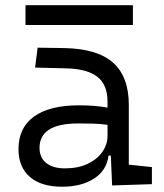

<svg xmlns="http://www.w3.org/2000/svg" viewBox="-20 -705 626 735"><path d="M409.2 4.9 404.3 -109.4H395.5Q388.2 -52.2 339.8 -21.2Q291.5 9.8 217.3 9.8Q137.7 9.8 94.2 -27.8Q50.8 -65.4 50.8 -134.3Q50.8 -216.3 110.4 -259Q169.9 -301.8 281.7 -301.8Q345.7 -301.8 391.6 -293V-315.9Q391.6 -381.3 352.1 -411.6Q312.5 -441.9 231 -443.4L114.3 -446.3L124 -522.5L224.6 -521Q352.1 -519 412.6 -465.3Q473.1 -411.6 473.1 -303.7V-74.7L561.5 -65.4V0ZM391.6 -227.1Q364.7 -231 336.2 -231.7Q307.6 -232.4 279.3 -232.4Q131.3 -232.4 131.3 -138.7Q131.3 -101.6 157 -81.1Q182.6 -60.5 228.5 -60.5Q279.8 -60.5 316.2 -78.1Q352.5 -95.7 372.1 -124Q391.6 -152.3 391.6 -184.1ZM77.6 -609.4V-685.1H488.8V-609.4Z"/></svg>

Font: Cascadia Mono NF SemiLight
Style: Regular
Weight: 350
Monospace: yes
Designer: Aaron Bell
Foundry: Saja Typeworks
Version: Version 2404.023; ttfautohint (v1.8.4)